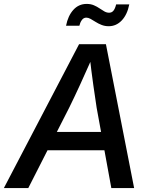

<svg xmlns="http://www.w3.org/2000/svg" viewBox="-43 -951 765 971"><path d="M-23.4 0 356.9 -727.5H492.7L635.3 0H520L445.8 -405.8Q438.5 -452.6 429 -520Q419.4 -587.4 408.7 -680.7H433.1Q393.1 -590.3 362.3 -523.2Q331.5 -456.1 306.6 -405.8L100.1 0ZM149.9 -190.9 165 -283.7H540L524.9 -190.9ZM506.8 -818.4Q487.3 -818.4 470.7 -825Q454.1 -831.5 440.4 -840.3Q426.8 -849.1 415 -855.5Q403.3 -861.8 393.6 -861.8Q379.4 -861.8 370.6 -849.1Q361.8 -836.4 358.4 -820.8H291Q300.8 -871.1 327.9 -901.1Q355 -931.2 395.5 -931.2Q416 -931.2 431.9 -924.3Q447.8 -917.5 460.4 -908.7Q473.1 -899.9 484.9 -893.3Q496.6 -886.7 508.8 -886.7Q522.5 -886.7 530.8 -897Q539.1 -907.2 544.4 -928.7H610.8Q600.6 -877 572.8 -847.7Q544.9 -818.4 506.8 -818.4Z"/></svg>

Font: Inter 18pt Medium
Style: Italic
Weight: 500
Italic angle: -9.3988°
Designer: Rasmus Andersson
Foundry: rsms
Version: Version 4.001;git-66647c0bb